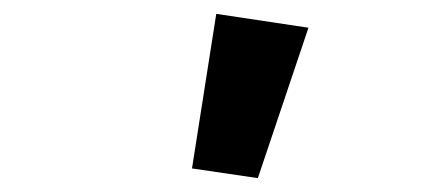

<svg xmlns="http://www.w3.org/2000/svg" viewBox="-20 -836 640 277"><path d="M425 -796 352 -579 257 -593 292 -816Z"/></svg>

Font: IBM Plex Sans
Style: Regular
Weight: 400
Designer: Mike Abbink, Paul van der Laan, Pieter van Rosmalen
Foundry: Bold Monday
Version: Version 3.201